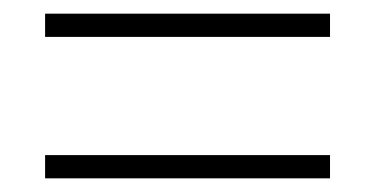

<svg xmlns="http://www.w3.org/2000/svg" viewBox="-20 -493 550 281"><path d="M46 -439H463V-473H46ZM46 -232H463V-266H46Z"/></svg>

Font: Noto Sans SemiCondensed ExtraLight
Style: Regular
Weight: 200
Width: 4
Designer: Monotype Design Team
Foundry: Monotype Imaging Inc.
Version: Version 2.013